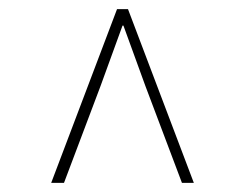

<svg xmlns="http://www.w3.org/2000/svg" viewBox="-20 -690 498 420"><path d="M92 -290H120L200 -502L248 -634H250L298 -502L378 -290H404L260 -670H236Z"/></svg>

Font: Source Sans Pro ExtraLight
Style: Italic
Weight: 200
Italic angle: -11°
Designer: Paul D. Hunt
Foundry: Adobe Systems Incorporated
Version: Version 3.006;hotconv 1.0.111;makeotfexe 2.5.65597